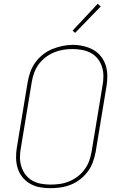

<svg xmlns="http://www.w3.org/2000/svg" viewBox="-20 -982 640 1010"><path d="M246 8Q217 8 189.5 3Q162 -2 138.5 -15.5Q115 -29 98 -50Q81 -71 73 -97Q65 -123 64.5 -151.5Q64 -180 69 -208L126 -553Q131 -580 140.5 -606Q150 -632 167 -655Q184 -678 207 -696Q230 -714 256.5 -724.5Q283 -735 310 -740.5Q337 -746 363 -746Q391 -746 419 -739.5Q447 -733 470.5 -720Q494 -707 511 -685.5Q528 -664 536 -638.5Q544 -613 544.5 -584Q545 -555 540 -527L483 -182Q478 -155 468.5 -129Q459 -103 442 -80Q425 -57 402 -39Q379 -21 352.5 -10.5Q326 0 299 4Q272 8 246 8ZM246 -11Q271 -11 295.5 -14.5Q320 -18 344 -28Q368 -38 389 -54Q410 -70 425.5 -91.5Q441 -113 449.5 -136.5Q458 -160 462 -185L519 -530Q524 -555 524 -581Q524 -607 516.5 -630.5Q509 -654 494 -673Q479 -692 457.5 -703.5Q436 -715 411 -719.5Q386 -724 361 -724Q336 -724 311.5 -720Q287 -716 263.5 -706Q240 -696 219 -680Q198 -664 183 -643Q168 -622 159.5 -598.5Q151 -575 147 -550L90 -205Q85 -180 85 -154.5Q85 -129 92.5 -105.5Q100 -82 114.5 -63Q129 -44 150 -32Q171 -20 196 -15.5Q221 -11 246 -11ZM375 -809 362 -821 494 -962 510 -948Z"/></svg>

Font: Iosevka Curly ThExObl
Style: Regular
Weight: 100
Width: 7
Italic angle: -9°
Monospace: yes
Designer: Belleve Invis
Foundry: Belleve Invis
Version: Version 11.1.0; ttfautohint (v1.8.3)